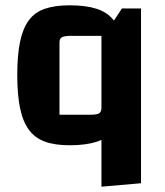

<svg xmlns="http://www.w3.org/2000/svg" viewBox="-20 -532 622 723"><path d="M242 15Q187 15 149.5 1.5Q112 -12 89 -43Q66 -74 55.5 -125Q45 -176 45 -250Q45 -324 55.5 -374.5Q66 -425 88.5 -455.5Q111 -486 149 -499Q187 -512 242 -512Q303 -512 343.5 -499Q384 -486 407.5 -456.5Q431 -427 441.5 -376Q452 -325 452 -250Q452 -174 441.5 -123Q431 -72 407.5 -41.5Q384 -11 343.5 2Q303 15 242 15ZM204 -100H320Q345 -100 353.5 -105.5Q362 -111 362 -127V-397H247Q223 -397 213.5 -392Q204 -387 204 -373ZM511 158 362 171V-383L439 -500H511Z"/></svg>

Font: Changa SemiBold
Style: Regular
Weight: 600
Designer: Eduardo Rodriguez Tunni
Foundry: Eduardo Rodriguez Tunni
Version: Version 3.002; ttfautohint (v1.8.2)